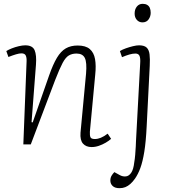

<svg xmlns="http://www.w3.org/2000/svg" viewBox="-20 -755 896 1004"><path d="M561 -29Q550 -19 533 -9Q516 1 497 7.5Q478 14 459 14Q430 14 414 -4Q398 -22 401 -61L430 -370Q435 -429 423.5 -452Q412 -475 380 -475Q357 -475 340 -465Q323 -455 307.5 -426Q292 -397 269 -338L141 0H102L119 -433Q120 -454 114.5 -465Q109 -476 92 -476Q81 -476 64 -471Q47 -466 24 -457L13 -488Q24 -495 41.5 -502Q59 -509 78.5 -513.5Q98 -518 112 -518Q150 -518 161 -492.5Q172 -467 168 -416L145 -116L151 -115L237 -361Q257 -418 277.5 -452.5Q298 -487 324 -502Q350 -517 386 -517Q428 -517 449.5 -498.5Q471 -480 477 -446Q483 -412 478 -365L450 -66Q449 -47 453 -37.5Q457 -28 476 -28Q491 -28 507 -34.5Q523 -41 543 -56ZM747 -95Q743 -13 734.5 39Q726 91 714 123.5Q702 156 686 179Q674 196 661.5 207Q649 218 635.5 223.5Q622 229 605 229Q581 229 569 217.5Q557 206 557 189Q557 175 563 164.5Q569 154 578 145L607 161Q622 169 638 167.5Q654 166 666 148.5Q678 131 682 94Q685 78 687 54.5Q689 31 690 10Q691 -11 691 -15L713 -423Q715 -451 709.5 -463Q704 -475 688 -475Q674 -475 656.5 -470Q639 -465 618 -456L607 -488Q620 -496 638.5 -502.5Q657 -509 675.5 -513.5Q694 -518 707 -518Q734 -518 746.5 -506.5Q759 -495 762 -471Q765 -447 763 -410ZM684 -684Q684 -706 695.5 -720.5Q707 -735 726 -735Q740 -735 749.5 -729.5Q759 -724 763.5 -713.5Q768 -703 768 -688Q768 -669 757 -653.5Q746 -638 725 -638Q707 -638 695.5 -651Q684 -664 684 -684Z"/></svg>

Font: Literata 18pt ExtraLight
Style: Italic
Weight: 250
Italic angle: -2°
Designer: Latin by Veronika Burian and Jose Scaglione. Greek by Irene Vlachou. Cyrillic by Vera Evstafieva
Foundry: TypeTogether
Version: Version 3.103;gftools[0.9.29]